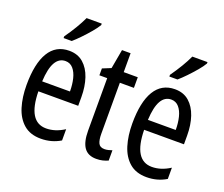

<svg xmlns="http://www.w3.org/2000/svg" viewBox="-125 -955 1346 1155"><g transform="rotate(20 547.5 -378.0)"><path d="M215 -546Q270 -546 306 -514.5Q342 -483 360 -429.5Q378 -376 378 -309V-253H123Q126 -59 242 -59Q271 -59 299.5 -68Q328 -77 358 -96V-24Q302 10 233 10Q165 10 123 -26.5Q81 -63 62 -125Q43 -187 43 -265Q43 -402 86.5 -474Q130 -546 215 -546ZM215 -480Q174 -480 151 -440Q128 -400 124 -317H302Q302 -361 293 -398Q284 -435 264.5 -457.5Q245 -480 215 -480ZM342 -757Q330 -736 306 -707.5Q282 -679 255.5 -651.5Q229 -624 208 -606H156V-617Q214 -699 245 -766H342Z M615 -62Q627 -62 639 -65Q651 -68 663 -72V-6Q647 1 629 5.5Q611 10 588 10Q535 10 510 -25.5Q485 -61 485 -133V-469H435V-513L489 -535L511 -658H566V-537H656V-469H566V-143Q566 -103 576 -82.5Q586 -62 615 -62Z M892 -546Q947 -546 983 -514.5Q1019 -483 1037 -429.5Q1055 -376 1055 -309V-253H800Q803 -59 919 -59Q948 -59 976.5 -68Q1005 -77 1035 -96V-24Q979 10 910 10Q842 10 800 -26.5Q758 -63 739 -125Q720 -187 720 -265Q720 -402 763.5 -474Q807 -546 892 -546ZM892 -480Q851 -480 828 -440Q805 -400 801 -317H979Q979 -361 970 -398Q961 -435 941.5 -457.5Q922 -480 892 -480ZM1019 -757Q1007 -736 983 -707.5Q959 -679 932.5 -651.5Q906 -624 885 -606H833V-617Q891 -699 922 -766H1019Z"/></g></svg>

Font: Noto Sans Hebrew ExtraCondensed
Style: Regular
Weight: 400
Width: 2
Designer: Monotype Design Team
Foundry: Monotype Imaging Inc.
Version: Version 2.004; ttfautohint (v1.8.4.7-5d5b)